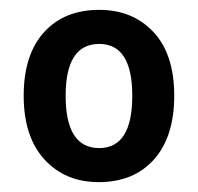

<svg xmlns="http://www.w3.org/2000/svg" viewBox="-20 -742 401 389"><path d="M333 -548Q333 -465 292 -419Q251 -373 180 -373Q112 -373 70 -419Q28 -465 28 -548Q28 -631 69 -676.5Q110 -722 181 -722Q249 -722 291 -677Q333 -632 333 -548ZM113 -548Q113 -442 181 -442Q248 -442 248 -548Q248 -653 181 -653Q113 -653 113 -548Z"/></svg>

Font: Noto Sans Khmer UI SemiCondensed SemiBold
Style: Regular
Weight: 600
Width: 4
Designer: Danh Hong and the Monotype Design Team
Foundry: Monotype Imaging Inc.
Version: Version 2.002; ttfautohint (v1.8.4.7-5d5b)